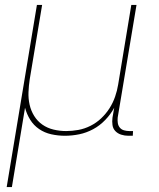

<svg xmlns="http://www.w3.org/2000/svg" viewBox="-20 -540 640 775"><path d="M7 215 129 -520H150L100 -220Q96 -194 95 -168Q94 -142 99.5 -117.5Q105 -93 118 -72Q131 -51 151 -37Q171 -23 196 -17Q221 -11 247 -11Q271 -11 296 -15.5Q321 -20 345 -32Q369 -44 388.5 -62.5Q408 -81 422 -103Q436 -125 444.5 -149.5Q453 -174 457 -199L510 -520H531L455 -65Q454 -54 455.5 -43.5Q457 -33 463.5 -25Q470 -17 480.5 -14Q491 -11 502 -11H517L516 8H498Q483 8 469 3.5Q455 -1 445.5 -11Q436 -21 434 -35.5Q432 -50 434 -65L441 -105Q427 -79 405 -56Q383 -33 356 -18.5Q329 -4 300 2Q271 8 242 8Q214 8 187 2Q160 -4 138 -19Q116 -34 102 -56.5Q88 -79 81 -105L28 215Z"/></svg>

Font: Iosevka Thin Extended Oblique
Style: Regular
Weight: 100
Width: 7
Italic angle: -9°
Monospace: yes
Designer: Belleve Invis
Foundry: Belleve Invis
Version: Version 32.5.0; ttfautohint (v1.8.4)